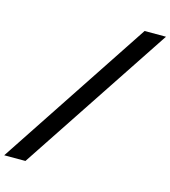

<svg xmlns="http://www.w3.org/2000/svg" viewBox="-199 -896 984 1110"><g transform="rotate(15 293.0 -341.0)"><path d="M656 -793H528L-70 111H57Z"/></g></svg>

Font: Geom Bold
Style: Bold Italic
Weight: 700
Italic angle: -10°
Version: Version 1.102